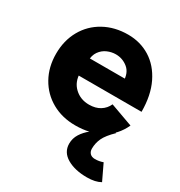

<svg xmlns="http://www.w3.org/2000/svg" viewBox="-170 -631 899 957"><g transform="rotate(30 280.0 -152.5)"><path d="M26.9 -250Q26.9 -326.3 60.4 -385.8Q93.9 -445.3 154.3 -478.7Q214.7 -512 291.5 -512Q361.9 -512 418.3 -477Q474.7 -441.9 507.7 -374.3Q540.7 -306.7 540.7 -211.9H163.3L178.3 -228.2Q178.3 -175.4 212.1 -143.6Q245.8 -111.8 295.8 -111.8Q332.9 -111.8 358.8 -128Q384.7 -144.2 397 -172.1L527.2 -125.1Q496.6 -57.7 434.5 -22.8Q372.4 12 287.6 12Q212.1 12 153 -21.3Q93.8 -54.7 60.4 -114.2Q26.9 -173.7 26.9 -250ZM169.3 -313.6H399.9L386.8 -296.4Q386.8 -346.9 356.6 -371.6Q326.4 -396.3 287.2 -396.3Q262.8 -396.3 239 -386Q215.1 -375.6 199.3 -353.5Q183.5 -331.3 183.5 -296.4ZM307.5 105.1Q307.5 74.7 323.7 49Q339.9 23.3 366.4 2.2Q393 -18.9 438.9 -46.3L458.5 -57.5L484.6 -57.2Q444.8 -18.8 431.4 10.1Q418.1 39 418.1 70.2Q418.1 87.7 428.3 98Q438.6 108.2 456.8 108.2Q481.3 108.2 502.8 100.1L545.7 190.2Q515.9 207.3 467.4 207.3Q397.7 207.3 352.6 180.7Q307.5 154.1 307.5 105.1Z"/></g></svg>

Font: Oak Sans Light
Style: Regular
Weight: 400
Designer: Erik Kennedy, Walven
Foundry: Erik Kennedy, Walven
Version: Version 1.100;Glyphs 3.1.2 (3151)